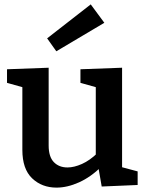

<svg xmlns="http://www.w3.org/2000/svg" viewBox="-20 -845 667 876"><path d="M238 11Q171 11 126.5 -31.5Q82 -74 82 -161V-462L94 -444L12 -467V-529L202 -536V-181Q202 -130 225.5 -105.5Q249 -81 288 -81Q318 -81 354 -97Q390 -113 426 -148L417 -125V-465L429 -444L347 -467V-529L537 -536V-66L522 -86L608 -63V-1L444 6L427 -92L444 -86Q394 -37 340.5 -13Q287 11 238 11ZM237 -611 195 -670 394 -825 456 -741Z"/></svg>

Font: Bitter Thin SemiBold
Style: Regular
Weight: 600
Version: Version 2.002